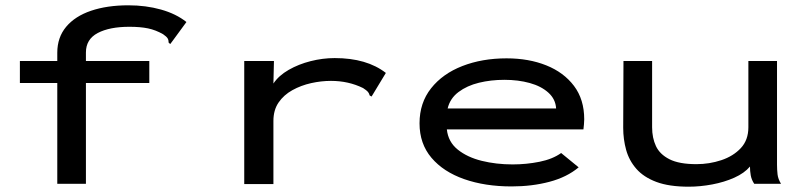

<svg xmlns="http://www.w3.org/2000/svg" viewBox="-20 -693 3040 724"><path d="M196 -380H55V-463H196V-494Q196 -552 229.5 -592Q263 -632 323.5 -652.5Q384 -673 464 -673Q530 -673 587 -657Q644 -641 683 -610L631 -539L622 -527L616 -532Q616 -542 612 -548.5Q608 -555 595 -564Q567 -580 538 -586Q509 -592 468 -592Q393 -592 348.5 -568.5Q304 -545 304 -495V-463H543V-380H304V0H196Z M901 -463H1013L1011 -378Q1031 -408 1068.5 -429.5Q1106 -451 1151.5 -462.5Q1197 -474 1242 -474Q1363 -474 1435 -418L1386 -337L1381 -329L1374 -333Q1372 -341 1367.5 -346.5Q1363 -352 1349 -361Q1294 -388 1228 -388Q1191 -388 1153 -379.5Q1115 -371 1082.5 -353Q1050 -335 1030.5 -306.5Q1011 -278 1011 -237V1H901Z M1909 10Q1809 10 1730.5 -17.5Q1652 -45 1607 -98Q1562 -151 1562 -228Q1562 -305 1605.5 -360Q1649 -415 1723.5 -444Q1798 -473 1890 -473Q1974 -473 2040 -446.5Q2106 -420 2144.5 -369Q2183 -318 2183 -243Q2183 -234 2182 -224Q2181 -214 2180 -205H1665Q1670 -158 1706 -129Q1742 -100 1796.5 -86.5Q1851 -73 1913 -73Q1965 -73 2014.5 -83Q2064 -93 2096 -116L2162 -62Q2118 -25 2052 -7.5Q1986 10 1909 10ZM1668 -284H2077Q2075 -319 2048 -343.5Q2021 -368 1977.5 -380Q1934 -392 1882 -392Q1831 -392 1786 -381Q1741 -370 1709 -346Q1677 -322 1668 -284Z M2577 11Q2503 11 2455 -7Q2407 -25 2379.5 -56.5Q2352 -88 2341 -128Q2330 -168 2330 -211L2331 -463H2439V-213Q2439 -173 2453.5 -142Q2468 -111 2504.5 -92.5Q2541 -74 2606 -74Q2655 -74 2700 -89Q2745 -104 2773.5 -134.5Q2802 -165 2802 -213V-463H2910V-72Q2910 -53 2912 -35.5Q2914 -18 2925 0H2824Q2814 -15 2811 -31.5Q2808 -48 2808 -65Q2787 -40 2749 -23Q2711 -6 2665.5 2.5Q2620 11 2577 11Z"/></svg>

Font: Inconsolata ExtraExpanded SemiBold
Style: Regular
Weight: 600
Width: 8
Monospace: yes
Designer: Raph Levien, Cyreal, Brenton Simpson
Foundry: Raph Levien, Cyreal, Google
Version: Version 3.001; ttfautohint (v1.8.2.53-6de2)